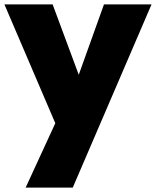

<svg xmlns="http://www.w3.org/2000/svg" viewBox="-25 -581 705 868"><path d="M445 -561H660L304 267H91L225 -24L-5 -561H213L331 -243Z"/></svg>

Font: SVN-Poppins ExtraBold
Style: Regular
Weight: 800
Designer: Ninad Kale (Devanagari), Jonny Pinhorn (Latin)
Foundry: Indian Type Foundry
Version: Version 3.002 2017; ttfautohint (v1.8.3)